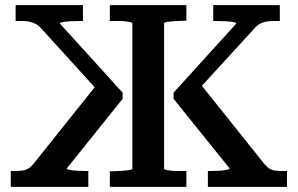

<svg xmlns="http://www.w3.org/2000/svg" viewBox="-20 -730 1163 750"><path d="M792 0V-62H800Q819 -62 836.5 -63Q854 -64 865.5 -66.5Q877 -69 877 -72L658 -344V-368L903 -638Q903 -642 891 -644Q879 -646 861 -647Q843 -648 824 -648H813V-710H1073V-648H1050Q1033 -648 1019.5 -645.5Q1006 -643 995 -637Q984 -631 973 -618L733 -356L751 -417L1013 -89Q1023 -77 1033 -71Q1043 -65 1056.5 -63.5Q1070 -62 1087 -62H1101V0ZM325 0H22V-62H36Q54 -62 66.5 -63.5Q79 -65 89.5 -71Q100 -77 110 -89L372 -417L380 -356L141 -619Q130 -631 118.5 -637Q107 -643 94 -645.5Q81 -648 64 -648H41V-710H304V-648H294Q275 -648 256.5 -647Q238 -646 226 -644Q214 -642 214 -638L459 -368V-344L240 -71Q240 -69 252 -66.5Q264 -64 281.5 -63Q299 -62 317 -62H325ZM409 0V-61H418Q431 -61 445 -62Q459 -63 470.5 -64Q482 -65 489.5 -66.5Q497 -68 497 -71V-639Q497 -642 489.5 -643.5Q482 -645 470.5 -646.5Q459 -648 445 -648Q431 -648 418 -648H409V-710H708V-649H699Q686 -649 672 -648Q658 -647 646.5 -646Q635 -645 628 -643.5Q621 -642 621 -639V-71Q621 -68 628 -66.5Q635 -65 646.5 -63.5Q658 -62 672 -62Q686 -62 699 -62H708V0Z"/></svg>

Font: Roboto Serif Medium
Style: Regular
Weight: 500
Designer: Greg Gazdowicz
Foundry: Commercial Type
Version: Version 1.008